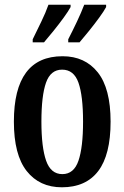

<svg xmlns="http://www.w3.org/2000/svg" viewBox="-20 -786 529 816"><path d="M243 10Q148 10 93.5 -59Q39 -128 39 -269Q39 -547 246 -547Q341 -547 395.5 -478.5Q450 -410 450 -269Q450 -128 397.5 -59Q345 10 243 10ZM245 -46Q294 -46 313.5 -103Q333 -160 333 -269Q333 -379 313.5 -434.5Q294 -490 244 -490Q195 -490 175.5 -434.5Q156 -379 156 -269Q156 -160 176 -103Q196 -46 245 -46ZM270 -619Q289 -656 307 -694Q325 -732 338 -766H431V-756Q422 -739 402 -711.5Q382 -684 359 -655.5Q336 -627 318 -606H270ZM119 -619Q137 -656 155.5 -694Q174 -732 186 -766H280V-756Q271 -739 251 -711.5Q231 -684 208 -655.5Q185 -627 167 -606H119Z"/></svg>

Font: Noto Serif Myanmar ExtraCondensed SemiBold
Style: Regular
Weight: 600
Width: 2
Designer: Ben Mitchell and the Monotype Design Team
Foundry: Monotype Imaging Inc.
Version: Version 2.106; ttfautohint (v1.8.4.7-5d5b)